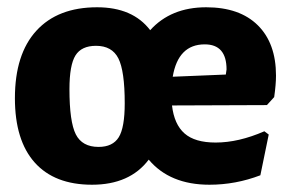

<svg xmlns="http://www.w3.org/2000/svg" viewBox="-20 -497 807 528"><path d="M247 -477Q345 -477 393 -414Q450 -477 547 -477Q639 -477 689 -427.5Q739 -378 739 -289Q739 -265 734 -230L714 -208L453 -207Q459 -155 487.5 -130Q516 -105 573 -105Q636 -105 707 -136L719 -127L696 -15Q628 11 556 11Q447 11 389 -58Q337 11 233 11Q130 11 75.5 -50Q21 -111 21 -227Q21 -348 80 -412.5Q139 -477 247 -477ZM543 -375Q470 -375 455 -286L601 -292L603 -306Q603 -375 543 -375ZM244 -371Q204 -371 187.5 -344.5Q171 -318 171 -252Q171 -162 188.5 -127.5Q206 -93 251 -93Q290 -93 306.5 -119.5Q323 -146 323 -213Q323 -302 305.5 -336.5Q288 -371 244 -371Z"/></svg>

Font: Alegreya Sans ExtraBold
Style: Regular
Weight: 800
Designer: Juan Pablo del Peral
Foundry: Huerta Tipografica
Version: Version 2.007